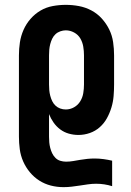

<svg xmlns="http://www.w3.org/2000/svg" viewBox="-20 -548 540 791"><path d="M242 223Q215 223 189.5 216.5Q164 210 142 196Q120 182 103 161.5Q86 141 75.5 117Q65 93 61.5 67Q58 41 58 15V-320Q58 -347 62 -373.5Q66 -400 77 -425Q88 -450 106 -470.5Q124 -491 147 -504.5Q170 -518 197 -523Q224 -528 251 -528Q278 -528 305 -523Q332 -518 356.5 -505Q381 -492 399.5 -471.5Q418 -451 430 -426.5Q442 -402 446 -374.5Q450 -347 450 -320V-200Q450 -176 448 -152Q446 -128 439 -105Q432 -82 420.5 -61Q409 -40 391 -24Q373 -8 350 0Q327 8 303 8Q283 8 263.5 2.5Q244 -3 228 -15Q212 -27 200.5 -43.5Q189 -60 182 -78V15Q182 27 183 38.5Q184 50 187 61.5Q190 73 195 83.5Q200 94 208.5 102.5Q217 111 228.5 114.5Q240 118 252 118Q267 118 281.5 115.5Q296 113 310.5 110.5Q325 108 340 106.5Q355 105 370 105Q388 105 406.5 107.5Q425 110 442 114V219Q426 214 409.5 211.5Q393 209 376 209Q359 209 342 211.5Q325 214 308.5 216.5Q292 219 275.5 221Q259 223 242 223ZM251 -97Q269 -97 285 -106Q301 -115 310.5 -130.5Q320 -146 323 -164Q326 -182 326 -200V-320Q326 -338 323 -356Q320 -374 311 -389.5Q302 -405 285.5 -414Q269 -423 251 -423Q240 -423 228.5 -419Q217 -415 208.5 -407Q200 -399 195 -388.5Q190 -378 187 -366.5Q184 -355 183 -343.5Q182 -332 182 -320V-200Q182 -188 183 -176.5Q184 -165 187 -153.5Q190 -142 195 -131.5Q200 -121 208.5 -113Q217 -105 228 -101Q239 -97 251 -97Z"/></svg>

Font: Iosevka Curly Extrabold
Style: Regular
Weight: 800
Monospace: yes
Designer: Belleve Invis
Foundry: Belleve Invis
Version: Version 22.1.2; ttfautohint (v1.8.4)